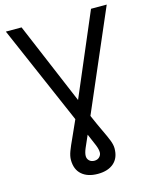

<svg xmlns="http://www.w3.org/2000/svg" viewBox="-136 -817 903 1123"><g transform="rotate(-15 315.5 -255.5)"><path d="M9.9 -727.3H105.1L314.3 -231.5L525.6 -727.3H620.7L360.1 -122.9Q386 -62.9 405.7 -22Q425.4 18.8 436.4 46.7Q447.4 74.6 447.4 96.6Q447.4 154.1 412.3 185Q377.1 215.9 315.3 215.9Q253.6 215.9 218.4 185Q183.2 154.1 183.2 96.6Q183.2 73.2 193.9 44.7Q204.5 16.3 223.9 -24.9Q243.3 -66.1 269.9 -127.5ZM316.1 -21.3Q295.8 23.8 284.3 51.1Q272.7 78.5 272.7 96.6Q272.7 113.6 284.4 125Q296.2 136.4 315.3 136.4Q334.5 136.4 346.2 124.5Q358 112.6 358 96.6Q358 78.5 347.3 51.8Q336.6 25.2 316.1 -21.3Z"/></g></svg>

Font: Inter Zeller
Style: Regular
Weight: 400
Designer: Rasmus Andersson; Joe Bland
Foundry: zeller
Version: Version 3.015;git-dec3a8cb1